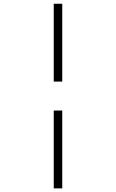

<svg xmlns="http://www.w3.org/2000/svg" viewBox="-20 -865 626 1036"><path d="M270 151.4H315.9V-268.6H270ZM270 -424.8H315.9V-844.7H270Z"/></svg>

Font: Cascadia Code PL ExtraLight
Style: Regular
Weight: 200
Monospace: yes
Designer: Aaron Bell
Foundry: Saja Typeworks
Version: Version 2404.023